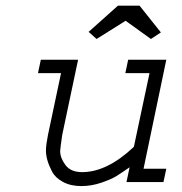

<svg xmlns="http://www.w3.org/2000/svg" viewBox="-20 -625 626 659"><path d="M120.1 -419.9H248L193.4 -161.1Q186.5 -113.3 186.5 -106.4Q186.5 -83 204.6 -58.6Q222.7 -34.2 261.7 -34.2Q347.7 -34.2 439.5 -121.1L493.2 -374H410.2L419.9 -419.9H550.8L472.7 -45.9H550.8L541 0H414.1L424.8 -50.8Q396.5 -31.2 379.4 -20.5Q362.3 -9.8 328.1 2Q293.9 13.7 258.8 13.7Q222.7 13.7 196.3 -0.5Q169.9 -14.6 158.7 -36.1Q147.5 -57.6 142.6 -75.2Q137.7 -92.8 137.7 -108.4Q137.7 -127 144.5 -161.1L189.5 -374H110.4ZM384.8 -605.5H459L532.2 -513.7L498 -491.2L411.1 -553.7L311.5 -491.2L284.2 -515.6Z"/></svg>

Font: Thabit-Oblique
Style: Oblique
Weight: 500
Designer: Regenerated by Nadim Shaikli
Foundry: MAK Alagha
Version: 0.01